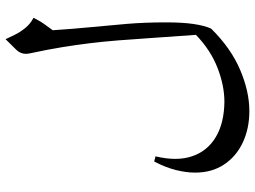

<svg xmlns="http://www.w3.org/2000/svg" viewBox="-136 -620 939 708"><g transform="rotate(-90 334.0 -265.5)"><path d="M112 -162Q93 -83 112.5 -26.5Q132 30 183.5 60.5Q235 91 313 92Q373 92 438.5 66.5Q504 41 560 -13Q553 -106 548.5 -175.5Q544 -245 539.5 -300.5Q535 -356 529 -405Q523 -454 514.5 -506.5Q506 -559 492 -624Q491 -629 490.5 -632.5Q490 -636 490 -640Q490 -660 504.5 -675Q519 -690 544 -715Q550 -702 560 -681.5Q570 -661 585.5 -642Q601 -623 623 -612Q610 -586 598 -570Q586 -554 577 -541Q582 -465 588.5 -399Q595 -333 600.5 -267Q606 -201 606 -124Q606 -62 600 -21.5Q594 19 583 43Q511 116 431 150Q351 184 279 184Q215 184 163.5 160Q112 136 82 91Q52 46 52 -16Q52 -49 61.5 -87Q71 -125 93 -167Z"/></g></svg>

Font: Bona Nova
Style: Regular
Weight: 400
Designer: Mateusz Machalski
Foundry: Capitalics
Version: Version 4.001; ttfautohint (v1.8.3)